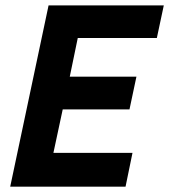

<svg xmlns="http://www.w3.org/2000/svg" viewBox="-20 -696 631 716"><path d="M18.1 0 161.1 -675.8H590.8L564.9 -554.2H270L240.2 -410.2H488.8L462.9 -288.1H213.9L179.2 -126H474.1L448.2 0Z"/></svg>

Font: Clear Sans
Style: Bold Italic
Weight: 700
Italic angle: -12°
Foundry: Intel Corporation
Version: Version 1.00